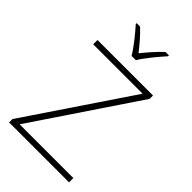

<svg xmlns="http://www.w3.org/2000/svg" viewBox="-279 -1041 1135 1135"><g transform="rotate(45 288.5 -474.0)"><path d="M270 -790H306C330 -832 387 -900 424 -941V-948H395C358 -914 318 -867 288 -830C259 -867 220 -914 183 -948H154V-941C191 -900 246 -832 270 -790ZM537 0V-36H88L525 -686V-714H61V-678H474L36 -28V0Z"/></g></svg>

Font: Noto Sans Gurmukhi UI ExtraLight
Style: Regular
Weight: 200
Designer: Jelle Bosma - Monotype Design Team
Foundry: Monotype Imaging Inc.
Version: Version 2.004